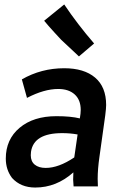

<svg xmlns="http://www.w3.org/2000/svg" viewBox="-20 -836 560 861"><path d="M138 5Q233 5 309 -63L308 -30L310 0H419L418 -34Q418 -78 426 -133L452 -319Q456 -351 456 -365Q456 -446 406.5 -488Q357 -530 268 -530Q165 -530 78 -480L101 -397Q178 -437 241 -437Q288 -437 315 -412.5Q342 -388 342 -343Q342 -328 338 -305Q298 -315 233 -315Q130 -315 68 -263Q6 -211 6 -125Q6 -75 34 -38Q73 5 138 5ZM185 -83Q154 -83 136 -97.5Q118 -112 118 -140L119 -155Q131 -239 259 -239Q295 -239 328 -233L313 -130Q243 -83 185 -83ZM334 -583 402 -641Q327 -728 268 -816L178 -743Q195 -722 223.5 -691Q252 -660 254 -658Z"/></svg>

Font: Brisa Sans Medium
Style: Italic
Weight: 600
Italic angle: -8°
Designer: Dalton Maag Ltd
Foundry: Dalton Maag Ltd
Version: Version 1.101;July 10, 2019;FontCreator 11.5.0.2425 64-bit